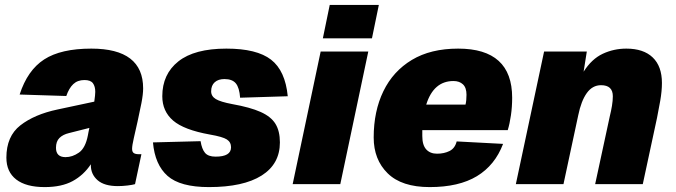

<svg xmlns="http://www.w3.org/2000/svg" viewBox="-20 -750 2752 782"><path d="M350 -77Q350 -80 350 -81Q321 -37 276 -12.5Q231 12 162 12Q86 12 46 -19Q6 -50 6 -108Q6 -195 63 -239.5Q120 -284 214 -304L364 -336Q368 -364 368 -376Q368 -398 358.5 -411Q349 -424 324 -424Q296 -424 278.5 -407.5Q261 -391 250 -359L60 -365Q92 -464 160 -508Q228 -552 352 -552Q563 -552 563 -390Q563 -366 556 -330Q549 -294 540.5 -256Q532 -218 525 -187.5Q518 -157 518 -144Q518 -131 525 -126.5Q532 -122 544 -122H556L530 0Q520 3 499.5 5.5Q479 8 460 8Q405 8 377.5 -16Q350 -40 350 -77ZM208 -148Q208 -110 247 -110Q275 -110 301.5 -128.5Q328 -147 338 -199Q339 -205 340.5 -212.5Q342 -220 344 -229L261 -208Q236 -202 222 -188Q208 -174 208 -148Z M831 12Q714 12 662.5 -33.5Q611 -79 603 -170L797 -175Q802 -143 815 -127.5Q828 -112 858 -112Q921 -112 921 -150Q921 -171 904 -182Q887 -193 835 -202Q729 -221 685 -259Q641 -297 641 -358Q641 -448 706.5 -500Q772 -552 902 -552Q1026 -552 1084 -507Q1142 -462 1152 -358L958 -352Q955 -393 940.5 -410.5Q926 -428 894 -428Q869 -428 854.5 -415Q840 -402 840 -378Q840 -358 859 -346.5Q878 -335 926 -326Q999 -313 1041.5 -294Q1084 -275 1102 -245.5Q1120 -216 1120 -170Q1120 -82 1045.5 -35Q971 12 831 12Z M1172 0 1286 -540H1480L1366 0ZM1295 -594 1323 -730H1523L1495 -594Z M1730 12Q1616 12 1559 -44Q1502 -100 1502 -190Q1502 -297 1541.5 -378.5Q1581 -460 1657.5 -506Q1734 -552 1846 -552Q2066 -552 2066 -352Q2066 -315 2061 -280.5Q2056 -246 2048 -220H1700Q1700 -208 1700 -196Q1700 -159 1716 -141.5Q1732 -124 1760 -124Q1789 -124 1811 -135Q1833 -146 1840 -174L2029 -164Q1996 -77 1922.5 -32.5Q1849 12 1730 12ZM1827 -420Q1746 -420 1716 -324H1876Q1878 -332 1879 -342Q1880 -352 1880 -364Q1880 -393 1865.5 -406.5Q1851 -420 1827 -420Z M2081 0 2196 -540H2370L2357 -458Q2390 -510 2435 -531Q2480 -552 2531 -552Q2601 -552 2638.5 -516Q2676 -480 2676 -412Q2676 -379 2669 -339Q2662 -299 2656 -270L2598 0H2404L2464 -278Q2469 -298 2472.5 -319Q2476 -340 2476 -358Q2476 -403 2428 -403Q2393 -403 2370 -371Q2347 -339 2335 -280L2275 0Z"/></svg>

Font: Geist Black
Style: Italic
Weight: 900
Italic angle: -12°
Designer: Basement.studio, Andrés Briganti, Mateo Zaragoza
Foundry: Basement.studio, Vercel, Andrés Briganti, Guido Ferreyra, Mateo Zaragoza
Version: Version 1.500; ttfautohint (v1.8.4.7-5d5b)